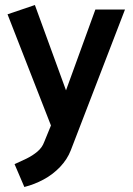

<svg xmlns="http://www.w3.org/2000/svg" viewBox="-20 -523 528 765"><path d="M156 43Q148 65 129 81Q110 97 85.5 109Q61 121 38 131L77 222Q117 212 154 192Q191 172 219.5 142Q248 112 262 76L478 -485H360L243 -163L119 -503L10 -466L183 -23Z"/></svg>

Font: Catamaran Thin SemiBold
Style: Regular
Weight: 600
Version: Version 2.000